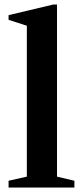

<svg xmlns="http://www.w3.org/2000/svg" viewBox="-20 -842 374 862"><path d="M18.5 0V-30.5L100.5 -49V-726.5L18.5 -753V-774L218.5 -821.5H236V-49L314 -30.5V0Z"/></svg>

Font: Libre Caslon Text SemiBold
Style: Regular
Weight: 600
Designer: Pablo Impallari, Rodrigo Fuenzalida, Katja Schimmel
Foundry: Pablo Impallari, Rodrigo Fuenzalida
Version: Version 2.000